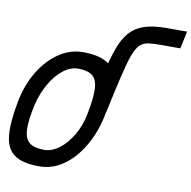

<svg xmlns="http://www.w3.org/2000/svg" viewBox="-109 -928 1029 1033"><g transform="rotate(10 406.0 -412.0)"><path d="M477 -336H384Q408 -450 426.5 -534.5Q445 -619 466 -677.5Q487 -736 518 -771Q549 -806 597.5 -822Q646 -838 720 -838H830L810 -743H699Q659 -743 633 -739Q607 -735 588.5 -716.5Q570 -698 554.5 -655Q539 -612 521 -535Q503 -458 477 -336ZM171 14Q80 14 35 -18.5Q-10 -51 -16.5 -123Q-23 -195 0 -313Q18 -404 61.5 -476Q105 -548 166.5 -590Q228 -632 299 -632Q390 -632 436.5 -599.5Q483 -567 490 -495Q497 -423 470 -305Q450 -215 406.5 -142.5Q363 -70 303 -28Q243 14 171 14ZM182 -78Q225 -78 265.5 -109Q306 -140 337 -193.5Q368 -247 380 -313Q397 -400 394.5 -449.5Q392 -499 366.5 -519.5Q341 -540 288 -540Q246 -540 206.5 -509Q167 -478 136.5 -425Q106 -372 90 -305Q71 -218 73.5 -168.5Q76 -119 102.5 -98.5Q129 -78 182 -78Z"/></g></svg>

Font: Victor Mono Thin
Style: Italic
Weight: 100
Italic angle: -12°
Monospace: yes
Designer: Rune Bjørnerås
Version: Version 1.561;gftools[0.9.30]